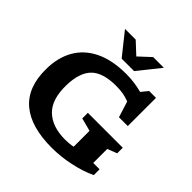

<svg xmlns="http://www.w3.org/2000/svg" viewBox="-236 -1130 1338 1338"><g transform="rotate(45 432.5 -461.5)"><path d="M749.5 -118H812V-60.5Q741 -27 649.5 -7.5Q558 12 471 12Q263.5 12 158.2 -77.8Q53 -167.5 54.5 -346.5Q55 -461.5 102.5 -545Q150 -628.5 243.2 -674Q336.5 -719.5 475.5 -719.5Q517.5 -719.5 555.5 -714Q593.5 -708.5 630.5 -699L670.5 -748H738V-470H651L614 -588Q583 -600.5 551.8 -605.8Q520.5 -611 483 -611Q352.5 -611 294.8 -553.2Q237 -495.5 234 -369Q231 -226.5 300 -160.2Q369 -94 496.5 -94Q515.5 -94 534.8 -95.8Q554 -97.5 573 -101.5V-258L476 -283.5V-338.5H820V-283.5L749.5 -256ZM628.5 -935 498.5 -772H375.5L245.5 -935H351L437 -855L523 -935Z"/></g></svg>

Font: Newsreader 6pt SemiBold
Style: Regular
Weight: 600
Designer: Hugues Gentile
Foundry: Production Type
Version: Version 1.003; ttfautohint (v1.8.3)